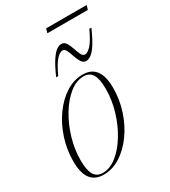

<svg xmlns="http://www.w3.org/2000/svg" viewBox="-205 -939 927 1049"><g transform="rotate(-30 258.0 -415.0)"><path d="M305.5 -522Q414.5 -522 414.5 -376.5Q414.5 -302 391.8 -232.8Q369 -163.5 329.5 -108.8Q290 -54 239.8 -22Q189.5 10 134 10Q25 10 25 -135.5Q25 -210 47.8 -279.2Q70.5 -348.5 110 -403.2Q149.5 -458 199.8 -490Q250 -522 305.5 -522ZM134 -1Q180 -1 223.2 -35.5Q266.5 -70 301.2 -127.2Q336 -184.5 356.5 -253.2Q377 -322 377 -391Q377 -454 359.5 -482.5Q342 -511 305.5 -511Q259.5 -511 216.2 -476.5Q173 -442 138.2 -384.8Q103.5 -327.5 83 -258.8Q62.5 -190 62.5 -121Q62.5 -58 80 -29.5Q97.5 -1 134 -1ZM476 -720Q448.5 -658 427.5 -627Q406.5 -596 390.2 -586Q374 -576 361.5 -576Q343 -576 332.2 -593.2Q321.5 -610.5 314 -633.5Q306.5 -656.5 298.2 -673.8Q290 -691 276 -691Q260 -691 238 -668Q216 -645 186.5 -581H173.5Q201 -643.5 222.2 -674.2Q243.5 -705 259.5 -715Q275.5 -725 288 -725Q307 -725 317.5 -707.8Q328 -690.5 335.5 -667.5Q343 -644.5 351.2 -627.2Q359.5 -610 373.5 -610Q389.5 -610 411.5 -633.2Q433.5 -656.5 463 -720ZM252 -813.5 260 -840H515.5L507.5 -813.5Z"/></g></svg>

Font: Newsreader Display ExtraLight
Style: Italic
Weight: 275
Italic angle: -17°
Designer: Hugues Gentile
Foundry: Production Type
Version: Version 1.001